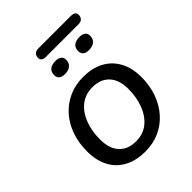

<svg xmlns="http://www.w3.org/2000/svg" viewBox="-220 -879 1001 1001"><g transform="rotate(-45 280.0 -378.5)"><path d="M258 9Q191 9 142.5 -17Q94 -43 68.5 -91.5Q43 -140 43 -206Q43 -269 61.5 -322Q80 -375 115 -414Q150 -453 197.5 -474.5Q245 -496 302 -496Q370 -496 418 -470Q466 -444 492 -395.5Q518 -347 518 -280Q518 -218 499 -165Q480 -112 445.5 -73Q411 -34 363.5 -12.5Q316 9 258 9ZM261 -63Q314 -63 350.5 -92.5Q387 -122 406.5 -172.5Q426 -223 426 -284Q426 -352 392.5 -388Q359 -424 300 -424Q247 -424 210 -394.5Q173 -365 154 -315Q135 -265 135 -203Q135 -135 168.5 -99Q202 -63 261 -63ZM239 -707Q223 -707 215 -714Q207 -721 207 -732Q207 -748 216 -757Q225 -766 243 -766H483Q500 -766 508 -759.5Q516 -753 516 -742Q516 -726 507 -716.5Q498 -707 480 -707ZM247 -573Q225 -573 214 -582.5Q203 -592 203 -609Q203 -634 218.5 -645.5Q234 -657 260 -657Q281 -657 292.5 -648Q304 -639 304 -622Q304 -599 289 -586Q274 -573 247 -573ZM424 -573Q402 -573 391 -582.5Q380 -592 380 -609Q380 -634 395.5 -645.5Q411 -657 437 -657Q458 -657 469.5 -648Q481 -639 481 -622Q481 -599 466 -586Q451 -573 424 -573Z"/></g></svg>

Font: Nunito Medium
Style: Italic
Weight: 500
Designer: Vernon Adams
Foundry: Vernon Adams
Version: Version 3.601